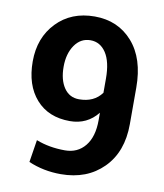

<svg xmlns="http://www.w3.org/2000/svg" viewBox="-76 -711 670 784"><g transform="rotate(10 258.5 -319.0)"><path d="M228.5 -88.4Q280.8 -88.4 311.8 -126.5Q342.8 -164.6 342.8 -233.4V-264.6Q298.8 -209.5 227.5 -209.5Q138.2 -209.5 87.2 -267.3Q36.1 -325.2 36.1 -423.6Q36.1 -522 96.7 -585Q157.2 -647.9 254.2 -647.9Q351.1 -647.9 411.1 -579.8Q471.2 -511.7 471.2 -391.1V-239.7Q471.2 -124.5 404.1 -57.1Q336.9 10.3 228.5 10.3Q156.2 10.3 94.2 -16.6L108.9 -109.4H109.4Q163.1 -88.4 228.5 -88.4ZM249 -303.7Q311 -303.7 342.8 -347.2V-405.8Q342.8 -475.6 318.6 -512.5Q294.4 -549.3 253.9 -549.3Q213.4 -549.3 188.7 -513.7Q164.1 -478 164.1 -423.8Q164.1 -369.6 186.5 -336.7Q209 -303.7 249 -303.7Z"/></g></svg>

Font: Yantramanav
Style: Bold
Weight: 700
Version: Version 1.001;PS 1.0;hotconv 1.0.72;makeotf.lib2.5.5900; ttf